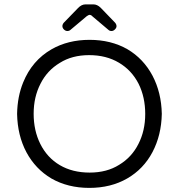

<svg xmlns="http://www.w3.org/2000/svg" viewBox="-20 -871 833 894"><path d="M167.5 -201.2Q136.7 -263.2 136.7 -341.3Q136.7 -419.4 168.5 -481Q199.7 -543 258.3 -578.1Q315.4 -614.3 395 -614.3Q474.6 -614.3 533.7 -579.1Q593.3 -543.9 625.5 -480.5Q656.2 -418.5 656.2 -340.3Q656.2 -262.2 624.5 -200.7Q593.3 -138.7 534.7 -103.5Q477.5 -67.4 397.5 -67.4Q317.4 -67.4 258.5 -102.1Q199.7 -136.7 167.5 -201.2ZM220.2 -641.6Q129.4 -589.4 87.9 -487.3Q61 -421.4 59.6 -340.8Q61.5 -240.2 103 -162.1Q145 -84 219.2 -40Q295.9 3.9 396 3.9Q496.1 3.9 572.3 -40Q648.4 -84 689.9 -162.6Q731.4 -241.2 733.4 -340.8Q731.4 -440.4 689.9 -519Q647.9 -597.7 573.7 -641.6Q497.1 -685.5 397 -685.5Q296.9 -685.5 220.2 -641.6ZM274.9 -736.8Q283.2 -726.6 293.5 -726.6Q302.2 -726.6 308.1 -731.9L384.3 -795.9Q393.6 -801.8 396 -801.8Q404.3 -801.8 409.2 -795.9L484.9 -731.9Q490.7 -726.6 499 -726.6Q507.8 -726.6 515.1 -733.9Q522.5 -741.2 522.5 -749Q522.5 -757.3 516.1 -765.1Q449.2 -834.5 448.7 -835Q432.6 -850.6 415 -850.6H377.9Q359.4 -850.6 342.8 -833L276.9 -765.1Q270.5 -757.3 270.5 -749Q270.5 -742.7 274.9 -736.8Z"/></svg>

Font: YuPearl-Light
Style: Light
Weight: 300
Designer: Max Yao
Foundry: Max-Everyday
Version: Version 1.011; ttfautohint (v1.8.3)